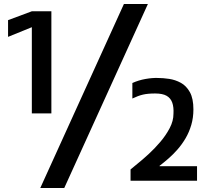

<svg xmlns="http://www.w3.org/2000/svg" viewBox="-20 -897 1032 953"><path d="M180 36 595 -877H714L299 36ZM138 -841H235V-334H138V-762L20 -714V-797ZM628 -56Q638 -65 662.5 -84.5Q687 -104 717.5 -132Q748 -160 776 -193Q804 -226 822.5 -261.5Q841 -297 841 -332Q843 -365 835 -387.5Q827 -410 807 -421.5Q787 -433 750 -433Q714 -433 690 -427.5Q666 -422 637 -408V-485Q668 -499 702 -505Q736 -511 763 -510Q789 -510 819.5 -505.5Q850 -501 877.5 -486Q905 -471 922.5 -439.5Q940 -408 940 -354Q940 -313 929.5 -277Q919 -241 901 -210.5Q883 -180 861 -155Q839 -130 816 -110Q793 -90 772 -74V-72H958V0H628Z"/></svg>

Font: Matangi Black
Style: Regular
Weight: 900
Designer: Prashant Pant
Foundry: The Graphic Ant
Version: Version 3.002